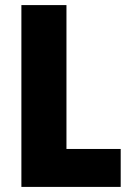

<svg xmlns="http://www.w3.org/2000/svg" viewBox="-20 -734 514 754"><path d="M64 0H454V-149H241V-714H64Z"/></svg>

Font: Noto Sans Thai Looped Condensed Black
Style: Regular
Weight: 900
Width: 3
Designer: Sasikarn Vongin, Ben Mitchell
Foundry: The Fontpad Ltd
Version: Version 1.001